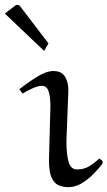

<svg xmlns="http://www.w3.org/2000/svg" viewBox="-90 -764 443 792"><path d="M192 -392 184 -182Q184 -127 193 -96Q202 -65 228 -65Q257 -65 278.5 -78.5Q300 -92 320 -110L333 -100V-89Q316 -67 293.5 -44.5Q271 -22 245.5 -7Q220 8 192 8Q171 8 152.5 0.5Q134 -7 123 -31Q112 -55 112 -104L118 -325Q118 -364 110.5 -387Q103 -410 83 -410Q67 -410 44 -399.5Q21 -389 3 -378L-10 -396Q24 -423 62.5 -447Q101 -471 130 -471Q164 -471 178 -448Q192 -425 192 -392ZM-70 -708 -23 -744 -10 -742 110 -585 92 -554Z"/></svg>

Font: Aref Ruqaa Ink
Style: Regular
Weight: 400
Designer: Abdullah Aref
Version: Version 1.005